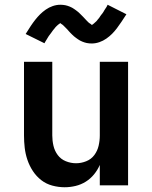

<svg xmlns="http://www.w3.org/2000/svg" viewBox="-20 -780 640 808"><path d="M252 8Q226 8 200 1Q174 -6 153.5 -22Q133 -38 118.5 -60Q104 -82 95.5 -107Q87 -132 84 -158Q81 -184 81 -210V-520H200V-210Q200 -188 205 -166.5Q210 -145 223 -127.5Q236 -110 257 -101.5Q278 -93 300 -93Q322 -93 343 -101.5Q364 -110 377 -127.5Q390 -145 395 -166.5Q400 -188 400 -210V-520H519V0H400V-86Q391 -65 376 -46.5Q361 -28 341 -15.5Q321 -3 298 2.5Q275 8 252 8ZM366 -597Q361 -597 355.5 -597.5Q350 -598 345 -599Q340 -600 335.5 -601.5Q331 -603 326 -605Q321 -607 316.5 -609.5Q312 -612 308.5 -614.5Q305 -617 300 -620.5Q295 -624 291 -627.5Q287 -631 283.5 -634.5Q280 -638 276.5 -641.5Q273 -645 270 -648.5Q267 -652 263 -656.5Q259 -661 255 -664.5Q251 -668 248 -671.5Q245 -675 240 -678Q235 -681 234 -683Q233 -682 230 -680Q227 -678 224.5 -676Q222 -674 219 -671Q216 -668 214.5 -666.5Q213 -665 211.5 -663Q210 -661 208.5 -659Q207 -657 205 -655Q203 -653 201.5 -650.5Q200 -648 198 -645.5Q196 -643 194 -640Q192 -637 189.5 -634Q187 -631 185 -628Q183 -625 181 -621.5Q179 -618 176.5 -614Q174 -610 171.5 -606Q169 -602 167 -598L88 -637Q99 -655 109 -670Q119 -685 128.5 -697Q138 -709 148.5 -719.5Q159 -730 172.5 -739.5Q186 -749 202 -754.5Q218 -760 234 -760Q239 -760 244.5 -759.5Q250 -759 255 -758Q260 -757 264.5 -755.5Q269 -754 274 -752Q279 -750 283.5 -747.5Q288 -745 291.5 -742.5Q295 -740 300 -736.5Q305 -733 309 -729.5Q313 -726 316.5 -722.5Q320 -719 323.5 -715.5Q327 -712 330 -709Q333 -706 337 -701.5Q341 -697 345 -693Q349 -689 352 -686Q355 -683 359.5 -680.5Q364 -678 366 -675Q367 -675 370 -677Q373 -679 375.5 -681.5Q378 -684 381 -686.5Q384 -689 385.5 -690.5Q387 -692 388.5 -694Q390 -696 391.5 -698Q393 -700 395 -702Q397 -704 398.5 -706.5Q400 -709 402 -712Q404 -715 406 -717.5Q408 -720 410.5 -723Q413 -726 415 -729.5Q417 -733 419 -736.5Q421 -740 423.5 -743.5Q426 -747 428.5 -751Q431 -755 433 -760L512 -720Q501 -703 491 -688Q481 -673 471.5 -660.5Q462 -648 451.5 -637.5Q441 -627 427.5 -617.5Q414 -608 398 -602.5Q382 -597 366 -597Z"/></svg>

Font: Iosevka SS04 Extended
Style: Bold
Weight: 700
Width: 7
Monospace: yes
Designer: Belleve Invis
Foundry: Belleve Invis
Version: Version 19.0.0; ttfautohint (v1.8.4)